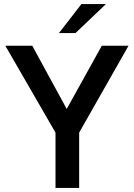

<svg xmlns="http://www.w3.org/2000/svg" viewBox="-20 -921 657 941"><path d="M252 -271 6 -697H138L307 -387L479 -697H610L368 -271V0H252ZM379 -901H499L350 -759H269Z"/></svg>

Font: Hanken Grotesk SemiBold
Style: Regular
Weight: 600
Designer: Alfredo Marco Pradil
Foundry: Hanken Design Co.
Version: Version 3.014